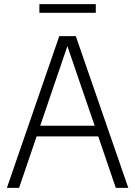

<svg xmlns="http://www.w3.org/2000/svg" viewBox="-20 -916 658 936"><path d="M13.5 0 269 -740H349.5L605.5 0H544.5L459 -251H158.5L73 0ZM176 -303H441.5L308.5 -691ZM172 -853.5V-896H447V-853.5Z"/></svg>

Font: Encode Sans SemiCondensed SemiCondensed Light
Style: Regular
Weight: 300
Width: 4
Designer: Multiple Designers
Foundry: Impallari Type
Version: Version 3.000; ttfautohint (v1.8.3) -l 8 -r 50 -G 200 -x 14 